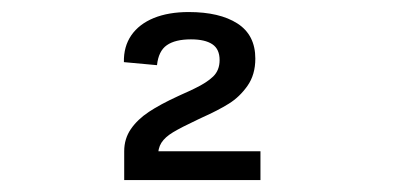

<svg xmlns="http://www.w3.org/2000/svg" viewBox="-20 -852 660 322"><path d="M408.2 -753.7Q408.2 -726.7 395 -708Q381.8 -689.3 363.9 -678.2Q346 -667 318.5 -654.7Q315.7 -653.3 311.3 -651.3Q283.5 -638.2 270.1 -630.1Q256.7 -622 250.7 -612.6Q244.7 -603.2 245 -588.8L235 -598.3H416.8V-550H188.3V-598.3Q188.3 -619.3 199.5 -635.6Q210.7 -651.8 229.7 -664.4Q248.7 -677 278.7 -690.8L285 -693.7Q298.2 -699.5 305.8 -703.3Q326.8 -713.3 337.6 -723.8Q348.3 -734.3 348.3 -751.2Q348.3 -769.7 336.1 -777.8Q323.8 -786 300.3 -786Q273.8 -786 259.8 -776.2Q245.8 -766.5 243.3 -742.7L187.8 -747.8Q187.2 -773.8 200.2 -792.8Q213.3 -811.7 238 -821.8Q262.7 -831.8 296.5 -831.8Q348.3 -831.8 378.2 -812.6Q408.2 -793.3 408.2 -753.7Z"/></svg>

Font: Monaspace Krypton Var
Style: Regular
Weight: 400
Designer: Riley Cran and the Lettermatic Team
Version: Version 1.101 (Monaspace Krypton Var)